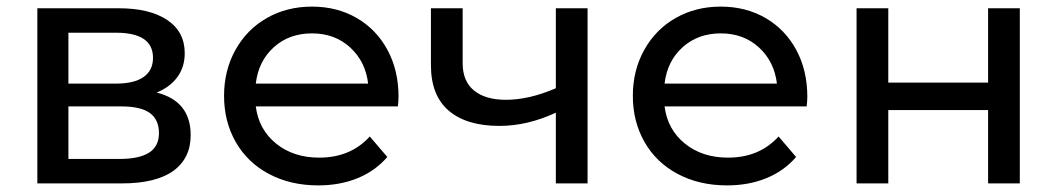

<svg xmlns="http://www.w3.org/2000/svg" viewBox="-20 -555 3200 581"><path d="M557 -146Q557 -76 504.5 -38Q452 0 348 0H93V-530H339Q433 -530 486 -494.5Q539 -459 539 -394Q539 -352 516.5 -321.5Q494 -291 454 -275Q557 -249 557 -146ZM187 -302H331Q386 -302 414.5 -322Q443 -342 443 -380Q443 -456 331 -456H187ZM461 -152Q461 -193 433.5 -213Q406 -233 347 -233H187V-74H341Q401 -74 431 -93Q461 -112 461 -152Z M1184 -233H754Q763 -163 815.5 -120.5Q868 -78 946 -78Q1041 -78 1099 -142L1152 -80Q1116 -38 1062.5 -16Q1009 6 943 6Q859 6 794 -28.5Q729 -63 693.5 -125Q658 -187 658 -265Q658 -342 692.5 -404Q727 -466 787.5 -500.5Q848 -535 924 -535Q1000 -535 1059.5 -500.5Q1119 -466 1152.5 -404Q1186 -342 1186 -262Q1186 -251 1184 -233ZM754 -302H1094Q1086 -369 1039.5 -411.5Q993 -454 924 -454Q855 -454 808.5 -412Q762 -370 754 -302Z M1758 -530V0H1662V-214Q1576 -174 1491 -174Q1392 -174 1338 -220Q1284 -266 1284 -358V-530H1380V-364Q1380 -309 1414.5 -281Q1449 -253 1511 -253Q1581 -253 1662 -288V-530Z M2421 -233H1991Q2000 -163 2052.5 -120.5Q2105 -78 2183 -78Q2278 -78 2336 -142L2389 -80Q2353 -38 2299.5 -16Q2246 6 2180 6Q2096 6 2031 -28.5Q1966 -63 1930.5 -125Q1895 -187 1895 -265Q1895 -342 1929.5 -404Q1964 -466 2024.5 -500.5Q2085 -535 2161 -535Q2237 -535 2296.5 -500.5Q2356 -466 2389.5 -404Q2423 -342 2423 -262Q2423 -251 2421 -233ZM1991 -302H2331Q2323 -369 2276.5 -411.5Q2230 -454 2161 -454Q2092 -454 2045.5 -412Q1999 -370 1991 -302Z M2572 -530H2668V-305H2970V-530H3066V0H2970V-222H2668V0H2572Z"/></svg>

Font: APTA Sans Medium
Style: Bold
Weight: 500
Version: Version 7.200